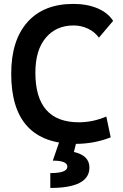

<svg xmlns="http://www.w3.org/2000/svg" viewBox="-20 -723 626 978"><path d="M365.2 9.8Q37.1 9.8 37.1 -347.7Q37.1 -517.1 119.6 -610.1Q202.1 -703.1 353.5 -703.1Q423.3 -703.1 476.6 -680.7Q529.8 -658.2 556.2 -616.7L483.9 -531.2Q461.9 -561 428 -577.1Q394 -593.3 354.5 -593.3Q266.1 -593.3 213.1 -530.5Q160.2 -467.8 160.2 -352.5Q160.2 -100.1 381.8 -100.1Q452.6 -100.1 521.5 -129.4L543.9 -23.4Q459 9.8 365.2 9.8ZM236.3 234.4V158.7Q323.2 158.7 323.2 126Q323.2 95.2 249 95.2L282.7 -2.9L368.7 2.4L356.4 51.3Q435.5 68.8 435.5 130.4Q435.5 234.4 236.3 234.4Z"/></svg>

Font: CaskaydiaCove NFP SemiBold
Style: Regular
Weight: 600
Designer: Aaron Bell
Foundry: Saja Typeworks
Version: Version 2111.001; VTT 6.35;Nerd Fonts 3.1.1